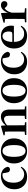

<svg xmlns="http://www.w3.org/2000/svg" viewBox="1760 -2352 608 4168"><g transform="rotate(-90 2064.0 -268.0)"><path d="M308.1 16.2Q233.1 16.2 172.2 -16Q111.3 -48.3 75.4 -109.8Q39.6 -171.4 39.6 -259.7Q39.6 -354.7 79.5 -419.9Q119.4 -485 185.1 -518.5Q250.9 -551.9 329 -551.9Q380.5 -551.9 422.8 -532.5Q465.2 -513.2 492.8 -479.5Q520.4 -445.8 528 -402.4Q514.4 -355.6 469.4 -355.6Q441.9 -355.6 422.1 -373.6Q402.4 -391.6 399.6 -436.8L381.8 -530.1L449.7 -486.3Q420.8 -503.2 396.1 -510.6Q371.4 -518 344.6 -518Q298.2 -518 261.2 -489.4Q224.1 -460.7 202.9 -407.1Q181.7 -353.5 181.7 -277.6Q181.7 -168.4 232 -108Q282.4 -47.5 365.2 -47.5Q409.5 -47.5 445.8 -66.7Q482.2 -85.9 509.9 -121.4L527.8 -108.4Q492.1 -45.4 440.3 -14.6Q388.5 16.2 308.1 16.2Z M871 16.2Q791.7 16.2 730.5 -18.3Q669.3 -52.8 634.5 -117Q599.6 -181.2 599.6 -269.8Q599.6 -359.1 636.8 -422Q674 -484.9 735.9 -518.4Q797.8 -551.9 871 -551.9Q945.1 -551.9 1007.1 -518.8Q1069 -485.6 1106.2 -422.7Q1143.4 -359.8 1143.4 -269.8Q1143.4 -180.5 1108 -116.3Q1072.6 -52 1011.4 -17.9Q950.2 16.2 871 16.2ZM871 -17.5Q932 -17.5 965.4 -80.1Q998.7 -142.6 998.7 -268.1Q998.7 -394.2 965.4 -456.1Q932 -518 871 -518Q810.7 -518 777 -456.1Q743.2 -394.2 743.2 -268.1Q743.2 -142.6 777 -80.1Q810.7 -17.5 871 -17.5Z M1219 0V-29.9L1324.6 -40.2H1387.7L1493.6 -29.9V0ZM1289.2 0Q1290.9 -25.5 1291.4 -67.4Q1291.9 -109.4 1292.4 -154.8Q1292.9 -200.3 1292.9 -234.8V-310.2Q1292.9 -360 1292 -393.7Q1291.2 -427.5 1289.2 -463.8L1211.1 -470.7V-495.2L1407.2 -550.4L1420.2 -541.7L1427.6 -428V-425.6V-234.8Q1427.6 -200.3 1428.1 -154.8Q1428.6 -109.4 1429.1 -67.4Q1429.6 -25.5 1430.6 0ZM1564.3 0V-29.9L1668.2 -40.2H1730.8L1838.9 -29.9V0ZM1633 0Q1634 -25.5 1634.5 -66.9Q1635 -108.4 1635.5 -153.8Q1636 -199.3 1636 -234.8V-369.8Q1636 -433.2 1616.6 -458.7Q1597.2 -484.2 1559.2 -484.2Q1528.6 -484.2 1484.8 -460.5Q1441.1 -436.8 1395.5 -383.3L1390.6 -425.7H1405.9Q1462.1 -497.3 1512.7 -524.6Q1563.3 -551.9 1617.5 -551.9Q1686.6 -551.9 1728.5 -505.8Q1770.5 -459.6 1770.5 -360.5V-234.8Q1770.5 -199.3 1771 -153.8Q1771.5 -108.4 1772.3 -66.9Q1773.2 -25.5 1774.2 0Z M2179 16.2Q2099.7 16.2 2038.5 -18.3Q1977.3 -52.8 1942.5 -117Q1907.6 -181.2 1907.6 -269.8Q1907.6 -359.1 1944.8 -422Q1982 -484.9 2043.9 -518.4Q2105.8 -551.9 2179 -551.9Q2253.1 -551.9 2315.1 -518.8Q2377 -485.6 2414.2 -422.7Q2451.4 -359.8 2451.4 -269.8Q2451.4 -180.5 2416 -116.3Q2380.6 -52 2319.4 -17.9Q2258.2 16.2 2179 16.2ZM2179 -17.5Q2240 -17.5 2273.4 -80.1Q2306.7 -142.6 2306.7 -268.1Q2306.7 -394.2 2273.4 -456.1Q2240 -518 2179 -518Q2118.7 -518 2085 -456.1Q2051.2 -394.2 2051.2 -268.1Q2051.2 -142.6 2085 -80.1Q2118.7 -17.5 2179 -17.5Z M2804.1 16.2Q2729.1 16.2 2668.2 -16Q2607.3 -48.3 2571.4 -109.8Q2535.6 -171.4 2535.6 -259.7Q2535.6 -354.7 2575.5 -419.9Q2615.4 -485 2681.1 -518.5Q2746.9 -551.9 2825 -551.9Q2876.5 -551.9 2918.8 -532.5Q2961.2 -513.2 2988.8 -479.5Q3016.4 -445.8 3024 -402.4Q3010.4 -355.6 2965.4 -355.6Q2937.9 -355.6 2918.1 -373.6Q2898.4 -391.6 2895.6 -436.8L2877.8 -530.1L2945.7 -486.3Q2916.8 -503.2 2892.1 -510.6Q2867.4 -518 2840.6 -518Q2794.2 -518 2757.2 -489.4Q2720.1 -460.7 2698.9 -407.1Q2677.7 -353.5 2677.7 -277.6Q2677.7 -168.4 2728 -108Q2778.4 -47.5 2861.2 -47.5Q2905.5 -47.5 2941.8 -66.7Q2978.2 -85.9 3005.9 -121.4L3023.8 -108.4Q2988.1 -45.4 2936.3 -14.6Q2884.5 16.2 2804.1 16.2Z M3372.2 16.2Q3291.8 16.2 3229.2 -16.5Q3166.6 -49.1 3131.1 -113Q3095.6 -176.9 3095.6 -268.8Q3095.6 -358.8 3133.6 -422.2Q3171.5 -485.7 3233.2 -518.8Q3294.9 -551.9 3365.4 -551.9Q3439.1 -551.9 3489.5 -522.5Q3539.8 -493.1 3565.6 -443.2Q3591.4 -393.3 3591.4 -330.9Q3591.4 -296.1 3584.7 -270.2H3154.1V-304.6H3409.4Q3441.5 -304.6 3452.9 -322.2Q3464.3 -339.8 3464.3 -380.4Q3464.3 -446.3 3436.2 -482.2Q3408.1 -518 3360.1 -518Q3326.7 -518 3298.6 -492.9Q3270.6 -467.8 3254.1 -416Q3237.7 -364.1 3237.7 -282.7Q3237.7 -200.5 3260.9 -148.2Q3284 -95.8 3324.8 -71.7Q3365.5 -47.5 3417.4 -47.5Q3470.4 -47.5 3506.9 -67.7Q3543.3 -87.9 3570.2 -123.2L3588.1 -109.9Q3556.6 -49.8 3501.7 -16.8Q3446.7 16.2 3372.2 16.2Z M3663.2 0V-29.9L3771.3 -41.2H3857.8L3968.2 -29.9V0ZM3734.2 0Q3735.9 -25.5 3736.4 -67.4Q3736.9 -109.4 3737.4 -154.8Q3737.9 -200.3 3737.9 -234.8V-310.2Q3737.9 -360.7 3737 -394.1Q3736.2 -427.5 3734.2 -463.8L3656.1 -470.7V-495.2L3852.2 -550.4L3865.2 -541.7L3872.6 -398.7V-397.7V-234.8Q3872.6 -200.3 3873.1 -154.8Q3873.6 -109.4 3874.1 -67.4Q3874.6 -25.5 3875.6 0ZM3872.4 -320.2 3839.3 -380.9H3866.4Q3881 -435.6 3907.6 -473.9Q3934.3 -512.2 3967.4 -532.1Q4000.5 -551.9 4033.6 -551.9Q4067.2 -551.9 4092.4 -536.8Q4117.7 -521.7 4124.7 -484.5Q4123.9 -453.2 4108.2 -432.6Q4092.4 -411.9 4058.2 -411.9Q4033.5 -411.9 4015.2 -425.8Q3997 -439.6 3977.8 -464.4L3954.8 -490.9L3991.4 -485.1Q3948.5 -463.1 3920.2 -424.7Q3891.9 -386.2 3872.4 -320.2Z"/></g></svg>

Font: Noto Serif KR ExtraLight
Style: Regular
Weight: 200
Designer: Ryoko NISHIZUKA 西塚涼子 (kana & ideographs); Frank Grießhammer (Latin, Greek & Cyrillic); Wenlong ZHANG 张文龙 (bopomofo); San
Foundry: Adobe
Version: Version 2.002-H1;hotconv 1.1.0;makeotfexe 2.6.0